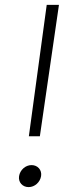

<svg xmlns="http://www.w3.org/2000/svg" viewBox="-20 -765 296 785"><path d="M98 -208H143L221 -745H171ZM58 -45C54 -20 72 0 97 0C122 0 144 -20 148 -45C152 -70 134 -90 109 -90C84 -90 62 -70 58 -45Z"/></svg>

Font: Mluvka ExtraLight
Style: Italic
Weight: 200
Italic angle: -8°
Designer: Modified by Jiří Krblich, Original typeface by Gumpita Rahayu
Foundry: Gumpita Rahayu & Jiří Krblich
Version: Version 2.000;Glyphs 3.1.1 (3134)